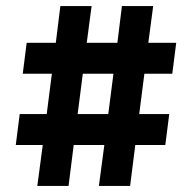

<svg xmlns="http://www.w3.org/2000/svg" viewBox="-20 -613 643 633"><path d="M485 -593 469 -472H561L548 -370H456L439 -237H538L525 -135H426L409 0H306L324 -135H223L206 0H103L121 -135H32L45 -237H134L151 -370H55L68 -472H164L179 -593H282L266 -472H367L382 -593ZM236 -237H337L354 -370H253Z"/></svg>

Font: Amaranth
Style: Bold
Weight: 700
Designer: Gesine Todt
Foundry: Gesine Todt
Version: Version 1.001